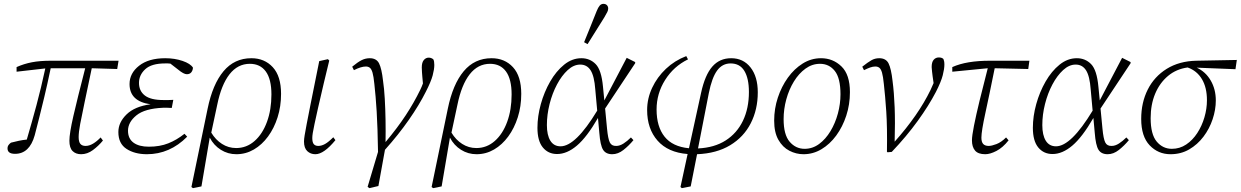

<svg xmlns="http://www.w3.org/2000/svg" viewBox="-20 -787 6436 996"><path d="M66 -415V-439Q104 -456 145.5 -464Q187 -472 245 -472H595L588 -429L456 -433Q434 -327 419 -257Q404 -187 396 -144Q388 -101 388 -76Q388 -51 397 -40.5Q406 -30 424 -30Q443 -30 463 -42Q483 -54 502 -74L514 -58Q491 -30 462 -8.5Q433 13 401 13Q373 13 356.5 -3.5Q340 -20 340 -57Q340 -95 360.5 -184.5Q381 -274 422 -433H243Q225 -347 210 -284.5Q195 -222 183 -174.5Q171 -127 160 -85Q133 11 58 11Q19 11 19 -17Q19 -28 25 -35.5Q31 -43 37 -47Q56 -52 77 -56.5Q98 -61 119 -63Q146 -155 169.5 -242.5Q193 -330 215 -432Z M742 13Q679 13 636.5 -14.5Q594 -42 594 -102Q594 -152 636.5 -193.5Q679 -235 761 -246Q652 -261 652 -351Q652 -407 701.5 -446Q751 -485 837 -485Q886 -485 927 -471Q968 -457 981 -436Q980 -421 972 -411.5Q964 -402 949 -402Q933 -402 904 -426L864 -457Q857 -458 850.5 -458Q844 -458 837 -458Q766 -458 733.5 -428Q701 -398 701 -357Q701 -315 731.5 -291.5Q762 -268 828 -268Q841 -268 854 -268Q867 -268 879 -269L871 -227Q864 -228 848.5 -228Q833 -228 826 -228Q731 -224 687.5 -188.5Q644 -153 644 -109Q644 -68 672.5 -47Q701 -26 752 -26Q809 -26 853 -43.5Q897 -61 937 -93L951 -78Q861 13 742 13Z M1107 -244 1076 -99Q1098 -62 1131.5 -40.5Q1165 -19 1205 -19Q1259 -19 1300.5 -55.5Q1342 -92 1365 -155Q1388 -218 1388 -297Q1388 -376 1359 -416Q1330 -456 1276 -456Q1213 -456 1170.5 -401.5Q1128 -347 1107 -244ZM981 189 973 183 1057 -223Q1083 -350 1139.5 -417.5Q1196 -485 1284 -485Q1352 -485 1395 -438.5Q1438 -392 1438 -300Q1438 -235 1420 -178.5Q1402 -122 1370.5 -79Q1339 -36 1297 -11.5Q1255 13 1206 13Q1162 13 1125.5 -10Q1089 -33 1068 -73L1025 180Z M1616 13Q1591 13 1574 -3Q1557 -19 1557 -53Q1557 -65 1560.5 -86Q1564 -107 1571 -144Q1578 -181 1590 -241L1636 -470L1681 -480L1688 -473L1660 -357Q1641 -277 1629.5 -225.5Q1618 -174 1611.5 -143.5Q1605 -113 1602.5 -97Q1600 -81 1600 -71Q1600 -48 1608 -39Q1616 -30 1631 -30Q1648 -30 1666 -40Q1684 -50 1709 -75L1720 -60Q1660 13 1616 13Z M1896 189 1887 182 1941 1Q1939 -127 1934 -208.5Q1929 -290 1922 -351Q1918 -391 1912.5 -410Q1907 -429 1898.5 -435.5Q1890 -442 1878 -442Q1853 -442 1816 -423L1807 -441Q1836 -465 1856 -475Q1876 -485 1898 -485Q1933 -485 1946.5 -458Q1960 -431 1967 -368Q1973 -328 1976 -275Q1979 -222 1980 -164Q1981 -106 1980 -50Q2042 -124 2085 -189.5Q2128 -255 2160 -321Q2164 -329 2167.5 -337.5Q2171 -346 2174 -354L2171 -387Q2170 -398 2169 -412.5Q2168 -427 2168 -437Q2168 -463 2178.5 -475.5Q2189 -488 2204 -488Q2212 -488 2218.5 -485Q2225 -482 2228 -479Q2233 -470 2233 -450Q2233 -428 2224.5 -396Q2216 -364 2189 -311Q2155 -243 2101 -165.5Q2047 -88 1977 -10L1943 178Z M2353 -244 2322 -99Q2344 -62 2377.5 -40.5Q2411 -19 2451 -19Q2505 -19 2546.5 -55.5Q2588 -92 2611 -155Q2634 -218 2634 -297Q2634 -376 2605 -416Q2576 -456 2522 -456Q2459 -456 2416.5 -401.5Q2374 -347 2353 -244ZM2227 189 2219 183 2303 -223Q2329 -350 2385.5 -417.5Q2442 -485 2530 -485Q2598 -485 2641 -438.5Q2684 -392 2684 -300Q2684 -235 2666 -178.5Q2648 -122 2616.5 -79Q2585 -36 2543 -11.5Q2501 13 2452 13Q2408 13 2371.5 -10Q2335 -33 2314 -73L2271 180Z M2817 -138Q2817 -86 2835 -57Q2853 -28 2888 -28Q2966 -28 3078 -213L3068 -323Q3063 -392 3044 -422Q3025 -452 2990 -452Q2956 -452 2925 -423.5Q2894 -395 2869.5 -349Q2845 -303 2831 -247.5Q2817 -192 2817 -138ZM2870 12Q2824 12 2796 -22Q2768 -56 2768 -124Q2768 -184 2785.5 -247Q2803 -310 2834 -364Q2865 -418 2906.5 -451.5Q2948 -485 2996 -485Q3040 -485 3070 -454.5Q3100 -424 3108 -337L3115 -266L3231 -487L3275 -465V-459L3119 -224L3129 -120Q3134 -67 3143.5 -48Q3153 -29 3177 -30Q3195 -30 3214.5 -42.5Q3234 -55 3253 -74L3266 -60Q3242 -31 3214 -9Q3186 13 3156 13Q3123 13 3108.5 -10Q3094 -33 3089 -98L3082 -175Q3024 -75 2972.5 -31.5Q2921 12 2870 12ZM3010 -568Q3027 -609 3043 -649Q3059 -689 3075 -729Q3083 -749 3091 -758Q3099 -767 3110 -767Q3122 -767 3128.5 -760Q3135 -753 3135 -743Q3135 -734 3130.5 -725Q3126 -716 3115 -697Q3093 -662 3071.5 -627.5Q3050 -593 3028 -558Z M3517 189 3510 183 3547 12Q3445 4 3391 -57.5Q3337 -119 3337 -216Q3337 -276 3363 -331.5Q3389 -387 3434.5 -430Q3480 -473 3540 -496L3549 -479Q3475 -443 3430.5 -372.5Q3386 -302 3386 -219Q3386 -130 3427.5 -78Q3469 -26 3554 -18L3617 -306Q3637 -398 3675 -441.5Q3713 -485 3773 -485Q3836 -485 3873.5 -437Q3911 -389 3911 -308Q3911 -219 3874.5 -147.5Q3838 -76 3767.5 -33.5Q3697 9 3596 13L3563 180ZM3657 -304 3601 -17Q3686 -21 3744.5 -58.5Q3803 -96 3834 -160.5Q3865 -225 3865 -310Q3865 -380 3841.5 -419Q3818 -458 3770 -458Q3727 -458 3700 -421Q3673 -384 3657 -304Z M4148 13Q4110 13 4075 -5Q4040 -23 4018 -61.5Q3996 -100 3996 -161Q3996 -223 4015 -280.5Q4034 -338 4067 -384Q4100 -430 4144 -457.5Q4188 -485 4239 -485Q4301 -485 4345 -442.5Q4389 -400 4389 -309Q4389 -245 4370 -187Q4351 -129 4318 -84Q4285 -39 4241.5 -13Q4198 13 4148 13ZM4154 -15Q4195 -15 4229 -40Q4263 -65 4288 -106.5Q4313 -148 4326.5 -198Q4340 -248 4340 -298Q4340 -382 4310.5 -419Q4281 -456 4234 -456Q4193 -456 4158.5 -431Q4124 -406 4098.5 -364.5Q4073 -323 4059 -272Q4045 -221 4045 -169Q4045 -88 4076.5 -51.5Q4108 -15 4154 -15Z M4581 0Q4583 -127 4577.5 -208.5Q4572 -290 4565 -351Q4561 -391 4555.5 -410Q4550 -429 4541.5 -435.5Q4533 -442 4521 -442Q4508 -442 4494 -437Q4480 -432 4462 -423L4453 -441Q4482 -464 4500.5 -474.5Q4519 -485 4541 -485Q4576 -485 4589.5 -458Q4603 -431 4610 -368Q4618 -308 4621 -230.5Q4624 -153 4621 -52Q4744 -190 4807 -320Q4816 -339 4823 -356L4818 -391Q4817 -402 4815 -416Q4813 -430 4813 -439Q4813 -465 4823.5 -477Q4834 -489 4850 -489Q4866 -489 4874 -481Q4876 -476 4877.5 -469.5Q4879 -463 4879 -452Q4879 -430 4870.5 -396.5Q4862 -363 4835 -310Q4798 -239 4740.5 -159.5Q4683 -80 4606 1L4584 3Z M4920 -415V-439Q4958 -456 5006.5 -464Q5055 -472 5116 -472H5320L5314 -429L5140 -433Q5112 -294 5091.5 -200Q5071 -106 5071 -73Q5071 -50 5080.5 -40Q5090 -30 5109 -30Q5124 -30 5149 -39.5Q5174 -49 5199 -74L5212 -59Q5182 -21 5149 -4Q5116 13 5091 13Q5054 13 5038 -6Q5022 -25 5022 -59Q5022 -82 5032.5 -135Q5043 -188 5061.5 -264.5Q5080 -341 5104 -433Z M5387 -138Q5387 -86 5405 -57Q5423 -28 5458 -28Q5536 -28 5648 -213L5638 -323Q5633 -392 5614 -422Q5595 -452 5560 -452Q5526 -452 5495 -423.5Q5464 -395 5439.5 -349Q5415 -303 5401 -247.5Q5387 -192 5387 -138ZM5440 12Q5394 12 5366 -22Q5338 -56 5338 -124Q5338 -184 5355.5 -247Q5373 -310 5404 -364Q5435 -418 5476.5 -451.5Q5518 -485 5566 -485Q5610 -485 5640 -454.5Q5670 -424 5678 -337L5685 -266L5801 -487L5845 -465V-459L5689 -224L5699 -120Q5704 -67 5713.5 -48Q5723 -29 5747 -30Q5765 -30 5784.5 -42.5Q5804 -55 5823 -74L5836 -60Q5812 -31 5784 -9Q5756 13 5726 13Q5693 13 5678.5 -10Q5664 -33 5659 -98L5652 -175Q5594 -75 5542.5 -31.5Q5491 12 5440 12Z M6052 13Q5988 13 5944 -33Q5900 -79 5900 -170Q5900 -255 5934 -322.5Q5968 -390 6032.5 -430Q6097 -470 6186 -472L6396 -476L6389 -428L6188 -436Q6234 -415 6260.5 -369.5Q6287 -324 6287 -266Q6287 -218 6270.5 -168.5Q6254 -119 6223 -78Q6192 -37 6149 -12Q6106 13 6052 13ZM5949 -174Q5949 -90 5980.5 -52.5Q6012 -15 6059 -15Q6100 -15 6133.5 -37.5Q6167 -60 6191 -97Q6215 -134 6228 -178.5Q6241 -223 6241 -267Q6241 -333 6215 -376.5Q6189 -420 6141 -437Q6082 -429 6039 -393Q5996 -357 5972.5 -301Q5949 -245 5949 -174Z"/></svg>

Font: Source Serif Pro Light
Style: Italic
Weight: 300
Italic angle: -12°
Designer: Frank Grießhammer
Foundry: Adobe Systems Incorporated
Version: Version 3.001;hotconv 1.0.111;makeotfexe 2.5.65597